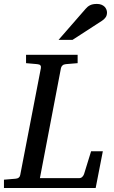

<svg xmlns="http://www.w3.org/2000/svg" viewBox="-35 -947 573 967"><path d="M446.8 0H-15.1V-42L43 -46.9Q64 -48.3 66.9 -65.9L170.9 -604Q172.4 -612.3 168.5 -617.7Q164.6 -623 151.9 -624L96.2 -628.9V-670.9H356V-628.9L296.9 -624Q285.6 -623 279.5 -617.2Q273.4 -611.3 272 -604L166 -49.8H362.8Q372.6 -49.8 378.7 -55.4Q384.8 -61 388.2 -69.8L423.8 -185.1H482.9ZM503.9 -884.3Q503.9 -870.1 497.6 -860.6Q491.2 -851.1 480 -843.3L330.1 -746.1H259.8L396 -902.3Q400.9 -908.2 406.2 -912.6Q411.6 -917 418.2 -920.4Q424.8 -923.8 433.3 -925.5Q441.9 -927.2 453.1 -927.2Q466.3 -927.2 475.8 -923.3Q485.4 -919.4 491.5 -913.3Q497.6 -907.2 500.7 -899.4Q503.9 -891.6 503.9 -884.3Z"/></svg>

Font: Charis SIL Am
Style: Italic
Weight: 400
Italic angle: -11°
Foundry: SIL International
Version: Version 5.000